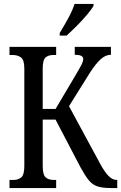

<svg xmlns="http://www.w3.org/2000/svg" viewBox="-20 -951 613 971"><path d="M282 -771V-784Q305 -822 325.5 -859.5Q346 -897 357 -931H453V-921Q443 -904 420 -876.5Q397 -849 369 -821Q341 -793 317 -771ZM28 0V-41H47Q73 -41 88 -54.5Q103 -68 103 -111V-605Q103 -648 86 -660.5Q69 -673 43 -673H28V-714H264V-673H251Q225 -673 210.5 -660.5Q196 -648 196 -604V-400H261L354 -557Q382 -604 391.5 -622.5Q401 -641 401 -653Q401 -674 358 -674V-714H541V-674Q513 -674 487.5 -650Q462 -626 434 -582L329 -414L487 -122Q508 -83 528 -62Q548 -41 570 -41H573V0H542Q498 0 472.5 -8.5Q447 -17 428.5 -40Q410 -63 387 -105L261 -346H196V-111Q196 -68 210.5 -54.5Q225 -41 251 -41H264V0Z"/></svg>

Font: Noto Serif ExtraCondensed
Style: Regular
Weight: 400
Width: 2
Designer: Monotype Design Team
Foundry: Monotype Imaging Inc.
Version: Version 2.015